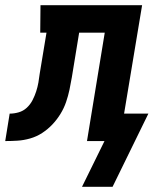

<svg xmlns="http://www.w3.org/2000/svg" viewBox="-76 -540 596 735"><path d="M238 175 324 0H257L325 -415H227L199 -244Q195 -220 190 -196.5Q185 -173 177 -149.5Q169 -126 155.5 -104Q142 -82 124.5 -63.5Q107 -45 85.5 -31Q64 -17 39.5 -10Q15 -3 -8.5 -1.5Q-32 0 -56 0L-39 -105Q-22 -105 -4.5 -110Q13 -115 26.5 -127.5Q40 -140 48.5 -156.5Q57 -173 62.5 -190Q68 -207 71 -224Q74 -241 76 -258L102 -415H78L79 -520H468L399 -105H492L355 175Z"/></svg>

Font: Iosevka Curly Slab Extrabold
Style: Italic
Weight: 800
Italic angle: -9°
Monospace: yes
Designer: Belleve Invis
Foundry: Belleve Invis
Version: Version 22.1.2; ttfautohint (v1.8.4)